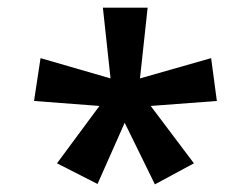

<svg xmlns="http://www.w3.org/2000/svg" viewBox="-20 -765 647 502"><path d="M129 -338 240 -488 69 -501 86 -613 269 -560 249 -745H366L346 -560L532 -613L547 -501L374 -488L487 -338L385 -283L306 -444L235 -284Z"/></svg>

Font: Noto Sans Devanagari SemiBold
Style: Regular
Weight: 600
Version: Version 2.003